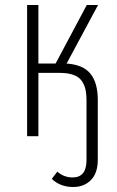

<svg xmlns="http://www.w3.org/2000/svg" viewBox="-20 -542 466 764"><path d="M245.1 -289.1Q310.5 -284.7 339.8 -248.8Q369.1 -212.9 369.1 -144V94.2Q369.1 146.5 342 174.3Q314.9 202.1 271 202.1Q220.2 202.1 186 169.9L208 141.1Q234.4 164.1 269 164.1Q324.2 164.1 324.2 95.2V-141.1Q324.2 -168.9 319.6 -188.2Q314.9 -207.5 303.5 -222.4Q292 -237.3 270.5 -244.6Q249 -252 216.8 -252H132.8V0H87.9V-522H132.8V-289.1H201.2L325.2 -522H370.1Z"/></svg>

Font: Fira Sans Compressed ExtraLight
Style: Regular
Weight: 250
Width: 1
Designer: Carrois Corporate & Edenspiekermann AG
Foundry: Carrois Corporate GbR & Edenspiekermann AG
Version: Version 4.203;PS 004.203;hotconv 1.0.88;makeotf.lib2.5.64775